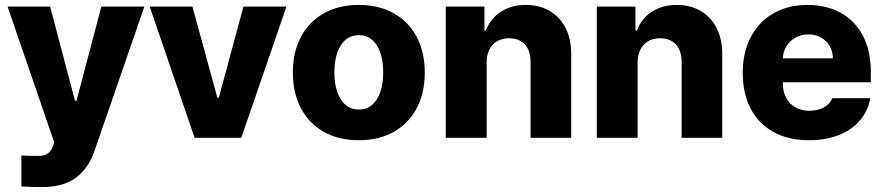

<svg xmlns="http://www.w3.org/2000/svg" viewBox="-20 -557 3572 776"><path d="M66.4 196.3V71.3Q87.9 73.2 130.9 73.2Q147 73.2 157.5 70.8Q168 68.4 177.2 60.1Q186.5 51.8 193.4 35.2L199.2 18.6L10.7 -530.3H182.6L283.2 -149.4H289.1L389.6 -530.3H563.5L362.3 51.8Q338.9 122.1 287.8 160.6Q236.8 199.2 148.4 199.2Q98.6 199.2 66.4 196.3Z M955.1 0H766.6L585 -530.3H757.8L858.4 -162.1H864.3L963.9 -530.3H1137.7Z M1163.6 -263.7Q1163.6 -345.2 1195.8 -407Q1228 -468.8 1288.3 -502.9Q1348.6 -537.1 1430.2 -537.1Q1511.7 -537.1 1572 -502.9Q1632.3 -468.8 1664.6 -407Q1696.8 -345.2 1696.8 -263.7Q1696.8 -182.1 1664.6 -120.4Q1632.3 -58.6 1572 -24.4Q1511.7 9.8 1430.2 9.8Q1348.6 9.8 1288.3 -24.4Q1228 -58.6 1195.8 -120.4Q1163.6 -182.1 1163.6 -263.7ZM1528.8 -264.6Q1528.8 -309.1 1517.3 -343.3Q1505.9 -377.4 1483.9 -396.2Q1461.9 -415 1431.2 -415Q1383.8 -415 1357.7 -374Q1331.5 -333 1331.5 -264.6Q1331.5 -196.3 1357.7 -155.3Q1383.8 -114.3 1431.2 -114.3Q1461.9 -114.3 1483.9 -133.1Q1505.9 -151.9 1517.3 -186Q1528.8 -220.2 1528.8 -264.6Z M1946.8 0H1781.7V-530.3H1938V-433.6H1943.8Q1962.4 -482.4 2004.6 -509.8Q2046.9 -537.1 2105 -537.1Q2160.2 -537.1 2201.9 -512.5Q2243.7 -487.8 2266.4 -442.6Q2289.1 -397.5 2288.6 -337.9V0H2124.5V-306.6Q2124.5 -351.6 2101.6 -377Q2078.6 -402.3 2037.6 -402.3Q1996.1 -402.3 1971.4 -376Q1946.8 -349.6 1946.8 -303.7Z M2557.1 0H2392.1V-530.3H2548.3V-433.6H2554.2Q2572.8 -482.4 2615 -509.8Q2657.2 -537.1 2715.3 -537.1Q2770.5 -537.1 2812.3 -512.5Q2854 -487.8 2876.7 -442.6Q2899.4 -397.5 2898.9 -337.9V0H2734.9V-306.6Q2734.9 -351.6 2711.9 -377Q2689 -402.3 2647.9 -402.3Q2606.4 -402.3 2581.8 -376Q2557.1 -349.6 2557.1 -303.7Z M2981.9 -262.7Q2981.9 -344.2 3014.2 -406.5Q3046.4 -468.8 3105.7 -502.9Q3165 -537.1 3243.7 -537.1Q3318.8 -537.1 3376.7 -505.9Q3434.6 -474.6 3467 -413.6Q3499.5 -352.5 3499.5 -266.6V-224.6H3144V-221.7Q3144 -170.4 3173.3 -139.9Q3202.6 -109.4 3252.4 -109.4Q3285.6 -109.4 3309.8 -122.8Q3334 -136.2 3344.2 -160.2H3497.6Q3487.8 -108.4 3455.1 -70.1Q3422.4 -31.7 3369.9 -11Q3317.4 9.8 3249.5 9.8Q3167 9.8 3106.7 -23.2Q3046.4 -56.2 3014.2 -117.4Q2981.9 -178.7 2981.9 -262.7ZM3346.2 -321.3Q3345.7 -349.1 3333 -371.1Q3320.3 -393.1 3297.9 -405.5Q3275.4 -418 3247.6 -418Q3218.8 -418 3195.6 -405.3Q3172.4 -392.6 3158.7 -370.6Q3145 -348.6 3144 -321.3Z"/></svg>

Font: Pretendard Std ExtraBold
Style: Regular
Weight: 800
Designer: Base glyphs from Inter by Rasmus Andersson; Hangeul glyphs from Noto Sans CJK(Source Han Sans) by Jang Soo-young and Kan
Foundry: Kil Hyung-jin
Version: Version 1.309